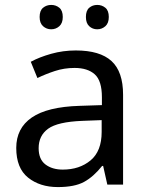

<svg xmlns="http://www.w3.org/2000/svg" viewBox="-20 -750 601 780"><path d="M288 -545Q386 -545 433 -502Q480 -459 480 -365V0H416L399 -76H395Q360 -32 321.5 -11Q283 10 215 10Q142 10 94 -28.5Q46 -67 46 -149Q46 -229 109 -272.5Q172 -316 303 -320L394 -323V-355Q394 -422 365 -448Q336 -474 283 -474Q241 -474 203 -461.5Q165 -449 132 -433L105 -499Q140 -518 188 -531.5Q236 -545 288 -545ZM314 -259Q214 -255 175.5 -227Q137 -199 137 -148Q137 -103 164.5 -82Q192 -61 235 -61Q303 -61 348 -98.5Q393 -136 393 -214V-262ZM141 -681Q141 -707 155 -718.5Q169 -730 188 -730Q207 -730 221 -718.5Q235 -707 235 -681Q235 -656 221 -643.5Q207 -631 188 -631Q169 -631 155 -643.5Q141 -656 141 -681ZM329 -681Q329 -707 342.5 -718.5Q356 -730 375 -730Q394 -730 408 -718.5Q422 -707 422 -681Q422 -656 408 -643.5Q394 -631 375 -631Q356 -631 342.5 -643.5Q329 -656 329 -681Z"/></svg>

Font: Noto Sans Old Persian
Style: Regular
Weight: 400
Designer: Monotype Design Team
Foundry: Monotype Imaging Inc.
Version: Version 2.001; ttfautohint (v1.8.4.7-5d5b)